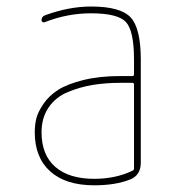

<svg xmlns="http://www.w3.org/2000/svg" viewBox="-20 -550 540 580"><path d="M384.8 -41V-294.9Q384.8 -299.8 379.9 -299.8H344.7Q298.8 -299.8 260.3 -293.5Q221.7 -287.1 185.1 -272Q148.4 -256.8 127 -225.6Q105.5 -194.3 105.5 -150.4Q105.5 -82 147 -45.9Q188.5 -9.8 264.6 -9.8Q329.1 -9.8 379.9 -34.2Q384.8 -36.1 384.8 -41ZM379.9 -320.3Q384.8 -320.3 384.8 -325.2V-370.1Q384.8 -457 360.4 -483.4Q335.9 -509.8 254.9 -509.8Q183.6 -509.8 116.2 -483.4Q112.3 -481.4 108.9 -483.4Q105.5 -485.4 105.5 -489.3Q105.5 -500 116.2 -503.9Q188.5 -530.3 254.9 -530.3Q343.8 -530.3 374.5 -497.6Q405.3 -464.8 405.3 -370.1V-58.6Q405.3 -20.5 373 -7.8Q329.1 9.8 264.6 9.8Q178.7 9.8 131.8 -32.2Q85 -74.2 85 -150.4Q85 -172.9 89.8 -192.4Q94.7 -211.9 111.3 -236.3Q127.9 -260.7 155.3 -278.3Q182.6 -295.9 231.4 -308.1Q280.3 -320.3 344.7 -320.3Z"/></svg>

Font: Rounded Mgen+ 1mn thin
Style: Regular
Weight: 100
Designer: [Source Han Sans]
Ryoko NISHIZUKA  (kana & ideographs); Paul D. Hunt (Latin, Greek & Cyrillic); Wenlong ZHANG  (bopomofo
Version: Version 1.059.20150602